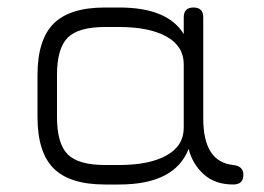

<svg xmlns="http://www.w3.org/2000/svg" viewBox="-20 -492 704 512"><path d="M80 -180V-292Q80 -386 123 -429Q166 -472 260 -472H298Q427 -472 470 -401V-446Q470 -472 496 -472Q522 -472 522 -446V-176Q522 -60 602 -52Q629 -49 629 -26Q629 0 602 0Q553 0 523 -27.5Q493 -55 483 -95Q446 0 298 0H260Q166 0 123 -43Q80 -86 80 -180ZM132 -180Q132 -109 160.5 -80.5Q189 -52 260 -52H298Q378 -52 424 -77.5Q470 -103 470 -152V-320Q470 -369 424 -394.5Q378 -420 298 -420H260Q189 -420 160.5 -391.5Q132 -363 132 -292Z"/></svg>

Font: Jura
Style: Regular
Weight: 400
Designer: Daniel Johnson, Alexei Vanyashin
Foundry: Daniel Johnson
Version: Version 5.103